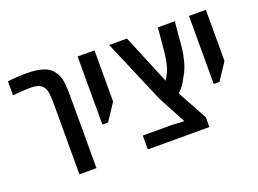

<svg xmlns="http://www.w3.org/2000/svg" viewBox="-97 -863 1462 1086"><g transform="rotate(-20 634.0 -320.0)"><path d="M217.8 0V-435.1Q217.8 -473.6 212.6 -498.3Q207.5 -522.9 192.4 -536.1Q180.2 -546.9 162.6 -551Q145 -555.2 123 -555.2Q104 -555.2 71.3 -553Q38.6 -550.8 17.6 -548.3V-632.8Q48.3 -636.2 75.4 -637.9Q102.5 -639.6 124.5 -639.6Q165.5 -639.6 193.4 -635.5Q221.2 -631.3 243.2 -622.1Q280.8 -606 300.3 -568.4Q313.5 -543.9 316.9 -510.5Q320.3 -477.1 320.3 -435.1V0Z M436 -220.2V-629.9H537.6V-321.8L470.2 -220.2Z M629.4 0V-83.5H800.8L878.4 -79.6L789.6 -246.1L626 -629.9H732.9L851.6 -343.8L856.4 -331.5Q877.4 -359.9 888.7 -395.3Q899.9 -430.7 905.8 -487.3L918.9 -629.4H1021L1012.2 -537.1Q1009.3 -491.7 1005.6 -463.6Q1002 -435.5 994.1 -403.8Q989.3 -383.3 981 -360.8Q972.7 -338.4 957 -313Q946.8 -292 933.8 -273.4Q920.9 -254.9 901.9 -237.8L1000 -58.6V0Z M1106.4 -220.2V-629.9H1208V-321.8L1140.6 -220.2Z"/></g></svg>

Font: Open Sans Condensed SemiBold
Style: Regular
Weight: 600
Width: 3
Designer: Monotype Design Team
Foundry: Monotype Imaging Inc.
Version: Version 3.000; ttfautohint (v1.8.4)